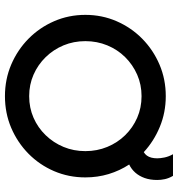

<svg xmlns="http://www.w3.org/2000/svg" viewBox="8 -716 719 776"><g transform="rotate(90 368.0 -327.5)"><path d="M368.1 12.5Q300 12.5 240.6 -12.8Q181.2 -38.2 136.1 -82.6Q91 -127.1 65.3 -186.1Q39.6 -245.1 39.6 -312.5Q39.6 -379.9 65.3 -438.9Q91 -497.9 136.1 -542.4Q181.2 -586.8 240.6 -612.2Q300 -637.5 368.1 -637.5Q434 -637.5 492 -613.5Q550 -589.6 594.4 -548.6Q602.8 -553.5 608.3 -561.1Q613.9 -568.8 616.7 -579.5Q619.4 -590.3 619.4 -602.8Q619.4 -615.3 616 -632.3Q612.5 -649.3 602.8 -666.7H690.3Q700 -650 703.5 -634Q706.9 -618.1 706.9 -602.8Q706.9 -574.3 699 -552.1Q691 -529.9 677.1 -514.2Q663.2 -498.6 644.4 -489.6Q669.4 -451.4 683 -406.6Q696.5 -361.8 696.5 -312.5Q696.5 -245.1 671.2 -186.1Q645.8 -127.1 600.7 -82.6Q555.6 -38.2 496.2 -12.8Q436.8 12.5 368.1 12.5ZM368.1 -85.4Q415.3 -85.4 455.6 -103.1Q495.8 -120.8 526 -152.1Q556.2 -183.3 573.3 -224.3Q590.3 -265.3 590.3 -312.5Q590.3 -359.7 573.3 -401Q556.2 -442.4 526 -473.3Q495.8 -504.2 455.6 -521.9Q415.3 -539.6 368.1 -539.6Q321.5 -539.6 281.2 -521.9Q241 -504.2 210.4 -473.3Q179.9 -442.4 162.8 -401Q145.8 -359.7 145.8 -312.5Q145.8 -265.3 162.8 -224.3Q179.9 -183.3 210.4 -152.1Q241 -120.8 281.2 -103.1Q321.5 -85.4 368.1 -85.4Z"/></g></svg>

Font: Afacad Flux Medium
Style: Regular
Weight: 500
Designer: Kristian Moeller
Foundry: Dicotype
Version: Version 1.100